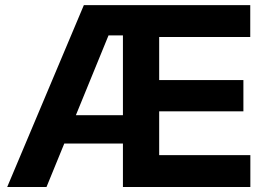

<svg xmlns="http://www.w3.org/2000/svg" viewBox="-20 -748 1058 768"><path d="M8.8 0 315.4 -727.5H981V-600.1H616.7V-427.7H953.6V-302.7H616.7V-127.4H981.4V0H471.7V-606.4H414.1L166 0ZM177.7 -173.8V-287.1H528.8V-173.8Z"/></svg>

Font: Inter 28pt
Style: Bold
Weight: 700
Designer: Rasmus Andersson
Foundry: rsms
Version: Version 4.001;git-66647c0bb